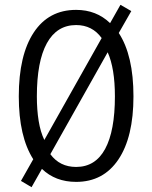

<svg xmlns="http://www.w3.org/2000/svg" viewBox="-20 -745 631 797"><path d="M111 32 67 6 118 -84Q58 -178 58 -345Q58 -516 120 -610Q182 -704 296 -704Q380 -704 437 -649L480 -725L525 -699L473 -608Q534 -515 534 -345Q534 -176 471.5 -83Q409 10 296 10Q210 10 154 -44ZM164 -164 402 -587Q363 -641 296 -641Q216 -641 174.5 -565.5Q133 -490 133 -345Q133 -289 140.5 -243Q148 -197 164 -164ZM296 -52Q376 -52 416.5 -127Q457 -202 457 -345Q457 -461 427 -528L189 -105Q228 -52 296 -52Z"/></svg>

Font: Ubuntu Sans Condensed
Style: Regular
Weight: 400
Width: 3
Designer: Dalton Maag Ltd
Foundry: Dalton Maag Ltd
Version: Version 1.006; ttfautohint (v1.8.4.7-5d5b)